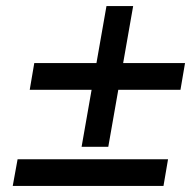

<svg xmlns="http://www.w3.org/2000/svg" viewBox="-20 -558 630 633"><path d="M386 -350H590L575 -262H370L337 -74H249L282 -262H78L93 -350H298L331 -538H419ZM534 -33 519 55H22L38 -33Z"/></svg>

Font: Overused Grotesk Medium
Style: Italic
Weight: 500
Italic angle: -10°
Version: Version 0.003